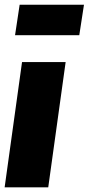

<svg xmlns="http://www.w3.org/2000/svg" viewBox="-32 -799 378 819"><path d="M306.2 -648.9H32.2L51.8 -778.8H326.2ZM248 -534.2 173.8 0H-12.2L62 -534.2Z"/></svg>

Font: Fira Sans Compressed Heavy
Style: Italic
Weight: 900
Width: 3
Italic angle: -8°
Designer: Carrois Corporate & Edenspiekermann AG
Foundry: Carrois Corporate GbR & Edenspiekermann AG
Version: Version 4.203;PS 004.203;hotconv 1.0.88;makeotf.lib2.5.64775